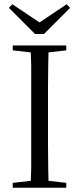

<svg xmlns="http://www.w3.org/2000/svg" viewBox="-20 -884 373 904"><path d="M40 0H292V-23L180 -36H153L40 -23ZM124 0H209Q208 -44 207 -97Q206 -149 206 -206V-314V-360V-467Q206 -522 207 -575Q208 -627 209 -670H124Q126 -627 127 -575Q127 -522 127 -467V-360V-314V-206Q127 -149 127 -96Q126 -43 124 0ZM40 -647 153 -634H180L292 -647V-670H40ZM38 -864 22 -847 145 -724H187L310 -847L294 -864L140 -761H192Z"/></svg>

Font: Source Serif 4 48pt
Style: Regular
Weight: 400
Designer: Frank Grie√ühammer
Foundry: Adobe Systems Incorporated
Version: Version 4.004;hotconv 1.0.116;makeotfexe 2.5.65601